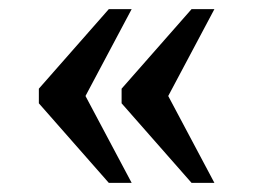

<svg xmlns="http://www.w3.org/2000/svg" viewBox="-20 -480 554 420"><path d="M399 -80 246 -254V-286L399 -460H449L348 -270L449 -80ZM218 -80 65 -254V-286L218 -460H268L167 -270L268 -80Z"/></svg>

Font: Noto Serif Oriya
Style: Regular
Weight: 400
Designer: David Williams
Foundry: Google LLC, David Williams
Version: Version 1.051; ttfautohint (v1.8.4.7-5d5b)